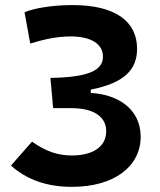

<svg xmlns="http://www.w3.org/2000/svg" viewBox="-20 -723 626 753"><path d="M262.2 9.8C428.7 9.8 531.7 -70.8 531.7 -187C531.7 -294.9 442.9 -353 335.9 -358.4V-371.6C465.8 -397 517.6 -448.7 517.6 -531.7C517.6 -637.7 434.6 -703.1 264.6 -703.1C184.6 -703.1 111.8 -690.4 76.2 -674.8L98.6 -552.2C138.2 -564 192.9 -580.1 256.8 -580.1C338.4 -580.1 383.8 -549.8 383.8 -501C383.8 -445.3 323.7 -419.9 177.7 -417.5L188.5 -298.8H260.7C341.3 -298.8 396.5 -269.5 396.5 -208C396.5 -151.4 349.6 -113.3 262.2 -113.3C206.5 -113.3 160.6 -128.9 105.5 -167.5L22.9 -73.7C85 -18.1 164.1 9.8 262.2 9.8Z"/></svg>

Font: CaskaydiaCove Nerd Font
Style: Bold
Weight: 700
Designer: Aaron Bell
Foundry: Saja Typeworks
Version: Version 2111.1;Nerd Fonts 2.3.0